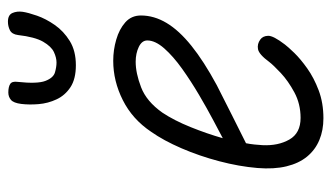

<svg xmlns="http://www.w3.org/2000/svg" viewBox="-200 -646 855 496"><g transform="rotate(-90 228.0 -397.5)"><path d="M171 10Q140 10 114.8 -0.5Q89.5 -11 72 -32.2Q54.5 -53.5 46.8 -85.5Q39 -117.5 42.5 -160.5Q46.5 -208 60 -259.2Q73.5 -310.5 93.5 -356.8Q113.5 -403 136 -435Q168.5 -483.5 217.8 -508.2Q267 -533 319.5 -533Q347.5 -533 374.2 -525.2Q401 -517.5 418.8 -501.8Q436.5 -486 436.5 -461.5Q436.5 -427.5 417.2 -395.2Q398 -363 358.2 -331Q318.5 -299 256.5 -265.5Q223.5 -248.5 180 -226.8Q136.5 -205 106.5 -190Q104.5 -180.5 103.2 -168.2Q102 -156 101.5 -147.5Q99.5 -107 116 -78Q132.5 -49 172 -49Q208 -49 237.8 -65Q267.5 -81 288 -100.2Q308.5 -119.5 316.5 -130Q336 -156.5 349.5 -159Q363 -161.5 374.5 -153Q383.5 -146.5 384 -133Q384.5 -119.5 361.5 -89.5Q355.5 -81.5 339.8 -65.2Q324 -49 299.8 -31.8Q275.5 -14.5 243 -2.2Q210.5 10 171 10ZM119.5 -250Q135.5 -258.5 165.8 -274.5Q196 -290.5 231.2 -311.2Q266.5 -332 298.8 -355Q331 -378 351.5 -401.2Q372 -424.5 372 -445Q372 -459 355.2 -467Q338.5 -475 317 -475Q287.5 -475 251 -461Q214.5 -447 185.5 -406Q165.5 -376 148.2 -333.2Q131 -290.5 119.5 -250ZM308 -629.5Q272.5 -629.5 251.2 -643.5Q230 -657.5 219.8 -679.5Q209.5 -701.5 207.5 -725.8Q205.5 -750 208 -770.5Q210.5 -790.5 218.5 -797.2Q226.5 -804 237.5 -804Q252 -804 259.5 -799.2Q267 -794.5 265 -780Q259.5 -729 267.5 -708.2Q275.5 -687.5 289.5 -683.5Q303.5 -679.5 315 -679.5Q327.5 -679.5 342 -686.2Q356.5 -693 368.8 -714.2Q381 -735.5 386 -779Q388 -794.5 398.2 -799.8Q408.5 -805 420.5 -805Q438 -805 443 -793.2Q448 -781.5 446 -767Q444 -753 436 -730Q428 -707 412 -684Q396 -661 370.5 -645.2Q345 -629.5 308 -629.5Z"/></g></svg>

Font: Edu QLD Hand
Style: Regular
Weight: 400
Designer: Tina and Corey Anderson, Eben Sorkin
Foundry: Sorkin Type Co.
Version: Version 2.000